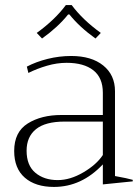

<svg xmlns="http://www.w3.org/2000/svg" viewBox="-20 -728 547 758"><path d="M125 -598Q197 -650 240 -708H263Q306 -650 378 -598L357 -576Q294 -621 254 -671H249Q209 -621 146 -576ZM36 -132Q36 -207 89.5 -240.5Q143 -274 222 -274H386V-362Q386 -421 348.5 -450.5Q311 -480 243 -480Q205 -480 165.5 -468.5Q126 -457 92 -440L86 -465Q122 -484 168 -495.5Q214 -507 261 -507Q341 -507 387.5 -469.5Q434 -432 434 -368V-33Q484 -24 504 -18V-12L386 0V-79Q302 10 193 10Q120 10 78 -26.5Q36 -63 36 -132ZM386 -116V-248H235Q159 -248 122 -218Q85 -188 85 -133Q85 -75 119.5 -46Q154 -17 208 -17Q257 -17 309 -47.5Q361 -78 386 -116Z"/></svg>

Font: Trirong ExtraLight
Style: Regular
Weight: 275
Designer: Katatrad Team
Foundry: CadsonDemak
Version: Version 1.001